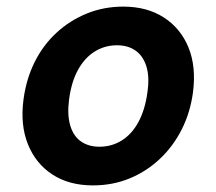

<svg xmlns="http://www.w3.org/2000/svg" viewBox="-20 -549 655 581"><path d="M261 12Q189 12 138.5 -21Q88 -54 64.5 -112.5Q41 -171 51 -247Q59 -309 84.5 -360.5Q110 -412 150.5 -449.5Q191 -487 242.5 -508Q294 -529 353 -529Q425 -529 476 -496Q527 -463 550.5 -405Q574 -347 564 -270Q556 -209 530 -157.5Q504 -106 463.5 -68Q423 -30 372 -9Q321 12 261 12ZM281 -105Q318 -105 348.5 -124Q379 -143 399 -180Q419 -217 426 -269Q433 -316 423 -348Q413 -380 390 -396Q367 -412 334 -412Q297 -412 266.5 -393Q236 -374 216 -337.5Q196 -301 189 -248Q183 -202 192.5 -169.5Q202 -137 225 -121Q248 -105 281 -105Z"/></svg>

Font: DM Sans 11pt
Style: Bold Italic
Weight: 700
Italic angle: -10°
Version: Version 4.004;gftools[0.9.30]